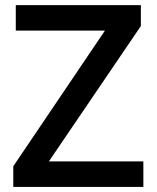

<svg xmlns="http://www.w3.org/2000/svg" viewBox="-20 -734 615 754"><path d="M543 0H32.2V-81.1L392.1 -613.8H42V-713.9H533.2V-631.8L171.9 -100.1H543Z"/></svg>

Font: f0_51262          
Style: Regular
Weight: 600
Foundry: Ascender Corporation
Version: Version 1.10